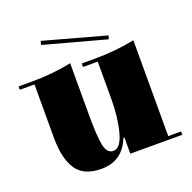

<svg xmlns="http://www.w3.org/2000/svg" viewBox="-116 -744 869 871"><g transform="rotate(-20 318.5 -309.0)"><path d="M565 -25H627V-9H376V-87H371Q332 11 231 11Q145 11 110 -42.5Q75 -96 75 -195V-453H4V-469H64Q169 -469 260 -488V-237Q260 -136 269 -91.5Q278 -47 309 -47Q344 -47 362 -115.5Q380 -184 380 -272V-452H309V-469H369Q474 -469 565 -488ZM164 -611 169 -629 467 -547 462 -530Z"/></g></svg>

Font: Elsie Swash Caps Black
Style: Regular
Weight: 900
Designer: Alejandro Inler
Foundry: Alejandro Inler
Version: 1.001